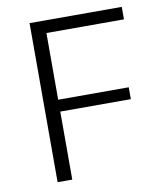

<svg xmlns="http://www.w3.org/2000/svg" viewBox="-77 -730 672 793"><g transform="rotate(-10 259.0 -333.5)"><path d="M162.1 -285.2H458V-335H162.1V-614.7H487.3V-667H100.6V0H162.1Z"/></g></svg>

Font: Estedad Light
Style: Regular
Weight: 300
Designer: Amin Abedi
Version: Version 7.3